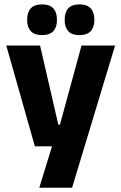

<svg xmlns="http://www.w3.org/2000/svg" viewBox="-20 -704 566 896"><path d="M252.1 -122.4H332L250.1 -87L360.4 -491.4H517L316.4 172H163.4L240.2 -78.1L312.1 -21.2H142.7L9.4 -491.4H167ZM175.8 -540.1Q141.2 -540.1 124 -558.4Q106.8 -576.7 106.8 -609.7V-613.5Q106.8 -646.9 124 -665.3Q141.2 -683.6 175.8 -683.6Q211.4 -683.6 228.6 -665.3Q245.7 -646.9 245.7 -613.5V-609.7Q245.7 -576.7 228.6 -558.4Q211.4 -540.1 175.8 -540.1ZM350.9 -540.1Q315.8 -540.1 298.8 -558.4Q281.9 -576.7 281.9 -609.7V-613.5Q281.9 -646.9 298.8 -665.3Q315.8 -683.6 350.9 -683.6Q385.7 -683.6 403 -665.3Q420.3 -646.9 420.3 -613.5V-609.7Q420.3 -576.7 403 -558.4Q385.7 -540.1 350.9 -540.1Z"/></svg>

Font: Anek Devanagari Medium
Style: Regular
Weight: 500
Designer: Kailash Malviya (Devanagari) & Yesha Goshar (Latin)
Foundry: Ek Type
Version: Version 1.003